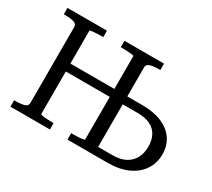

<svg xmlns="http://www.w3.org/2000/svg" viewBox="-134 -952 1319 1195"><g transform="rotate(30 525.0 -355.0)"><path d="M201 -419H598V-362H201ZM44 0V-46H55Q92 -46 116 -53Q140 -60 140 -82V-628Q140 -650 116 -657Q92 -664 55 -664H44V-710H328V-664H319Q300 -664 280.5 -663Q261 -662 247 -660Q233 -658 233 -654V-56Q233 -53 247 -50.5Q261 -48 280.5 -47Q300 -46 319 -46H328V0ZM454 0V-46H463Q482 -46 501.5 -47Q521 -48 535 -50.5Q549 -53 549 -56V-654Q549 -658 535 -660Q521 -662 501.5 -663Q482 -664 463 -664H454V-710H738V-664H727Q703 -664 683.5 -661Q664 -658 653 -650.5Q642 -643 642 -628V-56H743Q801 -56 838 -76Q875 -96 893.5 -131Q912 -166 912 -214Q912 -260 894 -293.5Q876 -327 840 -344.5Q804 -362 748 -362H620V-419H750Q832 -419 891 -394Q950 -369 981 -323Q1012 -277 1012 -215Q1012 -153 979.5 -104Q947 -55 887 -27.5Q827 0 745 0Z"/></g></svg>

Font: Roboto Serif 28pt
Style: Regular
Weight: 400
Designer: Greg Gazdowicz
Foundry: Commercial Type
Version: Version 1.008